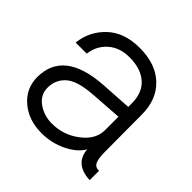

<svg xmlns="http://www.w3.org/2000/svg" viewBox="-149 -692 831 831"><g transform="rotate(45 266.5 -277.0)"><path d="M213 4Q134 4 81.5 -41Q29 -86 29 -155Q29 -318 256 -333L399 -342V-363Q399 -429 359.5 -463.5Q320 -498 251 -498Q191 -498 153 -464Q115 -430 109 -378H41Q49 -453 104 -505.5Q159 -558 254 -558Q352 -558 408 -504.5Q464 -451 464 -360L465 -135Q465 -91 474 -73.5Q483 -56 505 -57V0Q490 0 477 -3Q409 -17 403 -86Q381 -48 328 -22Q275 4 213 4ZM216 -57Q287 -57 343 -100Q399 -143 399 -199V-282L256 -272Q164 -266 128.5 -234.5Q93 -203 93 -154Q93 -110 130.5 -83.5Q168 -57 216 -57Z"/></g></svg>

Font: Oakes Grotesk Light
Style: Regular
Weight: 300
Designer: Samuel Oakes
Foundry: Samuel Oakes
Version: Version 1.000;PS 001.000;hotconv 1.0.88;makeotf.lib2.5.64775